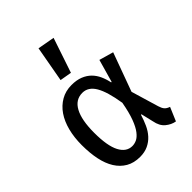

<svg xmlns="http://www.w3.org/2000/svg" viewBox="-232 -932 1064 1064"><g transform="rotate(-45 300.0 -399.5)"><path d="M514 13Q484 8 458 -13.5Q432 -35 424 -78L407 -150H403Q393 -117 379.5 -87.5Q366 -58 346 -36Q326 -14 298.5 -1Q271 12 235 12Q187 12 152.5 -8Q118 -28 95.5 -64Q73 -100 62.5 -150.5Q52 -201 52 -263Q52 -323 65 -373.5Q78 -424 103 -460.5Q128 -497 164.5 -518Q201 -539 247 -539Q287 -539 315.5 -527.5Q344 -516 363.5 -496.5Q383 -477 395 -450.5Q407 -424 413 -394H417L455 -528L539 -504L456 -277L504 -116Q510 -96 519 -85Q528 -74 548 -67ZM247 -61Q264 -61 281.5 -69Q299 -77 316.5 -99.5Q334 -122 349.5 -163Q365 -204 377 -270Q361 -371 333 -418.5Q305 -466 259 -466Q205 -466 177 -414Q149 -362 149 -263Q149 -160 175 -110.5Q201 -61 247 -61ZM224 -601 262 -812 362 -794 293 -589Z"/></g></svg>

Font: Wlorlttqgufhjawjgtejqphaquk
Style: Regular
Weight: 400
Monospace: yes
Designer: Carrois Corporate & Edenspiekermann
Foundry: Carrois Corporate GbR & Edenspiekermann AG
Version: Version 2.001